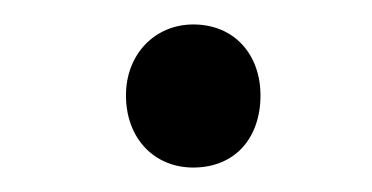

<svg xmlns="http://www.w3.org/2000/svg" viewBox="-20 -669 304 157"><path d="M83 -591C83 -556 106 -532 138 -532C172 -532 193 -556 193 -591C193 -624 172 -649 138 -649C107 -649 83 -625 83 -591Z"/></svg>

Font: Noto Sans Devanagari UI Condensed
Style: Regular
Weight: 400
Width: 3
Designer: Jelle Bosma - Monotype Design Team
Foundry: Monotype Imaging Inc.
Version: Version 2.003